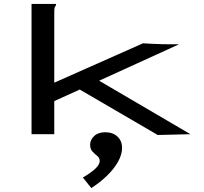

<svg xmlns="http://www.w3.org/2000/svg" viewBox="-20 -685 1040 980"><path d="M387 -228 257 -169V0H141V-665H266V-658Q260 -652 258.5 -645Q257 -638 257 -621V-263L710 -464Q727 -463 754 -461.5Q781 -460 807.5 -459.5Q834 -459 851 -459H894L486 -273L952 0L785 4ZM446 275 403 221Q489 171 489 137Q489 121 476.5 111Q464 101 452 88.5Q440 76 440 54Q440 29 460.5 9.5Q481 -10 517 -10Q556 -10 579.5 12Q603 34 603 70Q603 104 582.5 140.5Q562 177 526.5 211.5Q491 246 446 275Z"/></svg>

Font: Inconsolata UltraExpanded SemiBold
Style: Regular
Weight: 600
Width: 9
Monospace: yes
Designer: Raph Levien, Cyreal, Brenton Simpson
Foundry: Raph Levien, Cyreal, Google
Version: Version 3.001; ttfautohint (v1.8.2.53-6de2)